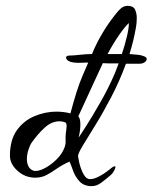

<svg xmlns="http://www.w3.org/2000/svg" viewBox="-20 -646 522 657"><path d="M471 -454Q482 -451 482 -444Q482 -438 475 -433Q468 -428 458 -428Q440 -428 411 -428Q389 -368 361 -314.5Q333 -261 307 -219Q281 -177 264 -149Q247 -121 247 -112Q247 -112 249 -100Q251 -88 256 -72.5Q261 -57 269 -45Q277 -33 288 -33Q302 -33 319.5 -42.5Q337 -52 347 -60Q367 -77 372 -77Q375 -77 375 -74Q375 -70 370 -61Q365 -52 360 -48Q344 -34 327.5 -21.5Q311 -9 294 -9Q267 -9 252 -25.5Q237 -42 230 -62Q223 -82 218 -93Q193 -82 174.5 -69Q156 -56 139 -47Q122 -38 101 -38Q66 -38 40 -61.5Q14 -85 14 -113Q14 -167 37.5 -200Q61 -233 98 -248.5Q135 -264 173 -264Q198 -264 221 -258Q233 -303 242.5 -332.5Q252 -362 261.5 -384.5Q271 -407 282 -432Q274 -432 265 -431.5Q256 -431 249 -431Q233 -431 222 -434Q206 -440 206 -449Q206 -456 220 -456Q232 -456 253.5 -458.5Q275 -461 292 -461H295L296 -464Q310 -498 330.5 -532.5Q351 -567 376 -598Q385 -610 394.5 -618Q404 -626 417 -626Q436 -626 442 -613.5Q448 -601 448 -584Q448 -566 445 -551Q441 -528 435.5 -505.5Q430 -483 423 -461Q441 -460 453 -458.5Q465 -457 471 -454ZM421 -567Q410 -558 389.5 -529Q369 -500 348 -461H397Q407 -491 414 -520Q421 -549 421 -567ZM255 -220Q255 -199 249 -175Q254 -182 275 -215Q296 -248 323.5 -296Q351 -344 373 -395Q379 -410 386 -429Q372 -429 358 -429Q344 -429 332 -430Q314 -392 296.5 -353.5Q279 -315 265.5 -286Q252 -257 248 -248Q255 -241 255 -220ZM205 -188Q206 -196 207 -203Q208 -210 208 -215Q208 -227 201 -228Q192 -231 184 -231Q156 -231 131.5 -208Q107 -185 87 -156Q83 -150 77.5 -134Q72 -118 72 -101Q72 -88 77 -77.5Q82 -67 94 -62Q96 -61 102 -61Q116 -61 136 -72Q156 -83 174.5 -101.5Q193 -120 201 -142Q205 -152 204.5 -164Q204 -176 205 -188Z"/></svg>

Font: Ingrid Darling
Style: Regular
Weight: 400
Designer: Robert E. Leuschke
Foundry: Robert E. Leuschke
Version: Version 1.010; ttfautohint (v1.8.3)